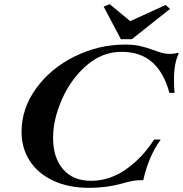

<svg xmlns="http://www.w3.org/2000/svg" viewBox="-20 -898 882 926"><path d="M84 -262Q84 -375 154.5 -472Q225 -569 340.5 -626Q456 -683 583 -683Q625 -683 654 -676.5Q683 -670 719 -657Q746 -647 763 -642.5Q780 -638 800 -638Q816 -638 838 -643L842 -640Q819 -593 819 -513Q819 -480 822 -450H797Q771 -547 714.5 -597.5Q658 -648 566 -648Q473 -648 397.5 -582.5Q322 -517 279 -419.5Q236 -322 236 -233Q236 -138 284 -82Q332 -26 419 -26Q509 -26 588.5 -82Q668 -138 723 -225H755Q696 -143 671 -29H660Q636 -29 617 -25Q598 -21 565 -12Q493 8 410 8Q310 8 236 -27Q162 -62 123 -123Q84 -184 84 -262ZM480 -866 509 -878 608 -796 779 -874 800 -855 616 -709H563Z"/></svg>

Font: Ibarra Real Nova
Style: Bold Italic
Weight: 700
Italic angle: -22°
Designer: Jose Maria Ribagorda & Octavio Pardo
Foundry: Octavio Pardo
Version: Version 1.014